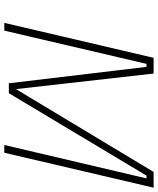

<svg xmlns="http://www.w3.org/2000/svg" viewBox="59 -791 732 890"><g transform="rotate(90 425.0 -346.0)"><path d="M122 0 276 -659H290L366 -21H412L794 -659H807L652 0H688L850 -692H777L393 -54L321 -692H248L86 0Z"/></g></svg>

Font: RazerF5 Thin
Style: Italic
Weight: 250
Foundry: Razer Inc.
Version: Version 2